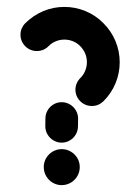

<svg xmlns="http://www.w3.org/2000/svg" viewBox="-20 -539 408 559"><path d="M107.4 -52.6Q107.4 -66.7 114.4 -78.7Q121.5 -90.7 133.5 -97.8Q145.6 -104.8 159.6 -104.8Q173.7 -104.8 185.9 -97.8Q198.1 -90.7 205.2 -78.7Q212.2 -66.7 212.2 -52.6Q212.2 -38.5 205.2 -26.3Q198.1 -14.1 185.9 -7Q173.7 0 159.6 0Q145.6 0 133.5 -7Q121.5 -14.1 114.4 -26.3Q107.4 -38.5 107.4 -52.6ZM159.6 -241.5Q172.6 -241.5 183.5 -235Q194.4 -228.5 200.9 -217.6Q207.4 -206.7 207.4 -193.7L207 -171.5Q207 -158.5 200.7 -147.6Q194.4 -136.7 183.5 -130.2Q172.6 -123.7 159.6 -123.7Q146.7 -123.7 135.7 -130.2Q124.8 -136.7 118.3 -147.6Q111.9 -158.5 111.9 -171.5L112.2 -193.7Q112.2 -206.7 118.5 -217.6Q124.8 -228.5 135.7 -235Q146.7 -241.5 159.6 -241.5ZM87 -390.4Q74.4 -390.4 63.5 -396.7Q52.6 -403 46.1 -413.9Q39.6 -424.8 39.6 -437.8Q39.6 -447.4 43.1 -455.9Q46.7 -464.4 53.3 -471.1Q76.7 -494.4 106.1 -506.7Q135.6 -518.9 167.4 -518.9Q198.9 -518.9 228.5 -506.9Q258.1 -494.8 281.1 -471.5Q304.4 -448.1 316.5 -418.7Q328.5 -389.3 328.5 -357.8Q328.5 -326.3 316.5 -296.9Q304.4 -267.4 281.1 -244.1Q266.7 -230.4 247.4 -230.4Q234.4 -230.4 223.5 -236.7Q212.6 -243 206.1 -253.9Q199.6 -264.8 199.6 -277.8Q199.6 -287.4 203.3 -296.1Q207 -304.8 213.7 -311.5Q223.3 -321.1 228.1 -333.1Q233 -345.2 233 -358.1Q233 -371.1 228.1 -383Q223.3 -394.8 213.7 -404.4Q204.4 -414.1 192.4 -418.9Q180.4 -423.7 167.4 -423.7Q154.4 -423.7 142.6 -418.9Q130.7 -414.1 121.1 -404.4Q114.8 -397.8 105.9 -394.1Q97 -390.4 87 -390.4Z"/></svg>

Font: 26F Galaxy Sans Extra Bold
Style: Regular
Weight: 800
Designer: C₂₉H₂₅N₃O₅
Version: Version 1.100